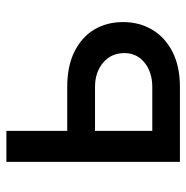

<svg xmlns="http://www.w3.org/2000/svg" viewBox="-11 -575 586 604"><g transform="rotate(-90 282.0 -273.0)"><path d="M152.3 -354.5H310.1Q376 -354.5 421.6 -331.8Q467.3 -309.1 491 -269.5Q514.6 -230 514.6 -178.7Q514.6 -128.4 491 -87.9Q467.3 -47.4 421.6 -23.7Q376 0 310.1 0H74.7V-545.9H172.4V-86.9H310.1Q356.9 -86.9 387 -111.3Q417 -135.7 417 -174.8Q417 -215.8 387 -241.5Q356.9 -267.1 310.1 -267.1H152.3Z"/></g></svg>

Font: Inter Cardless
Style: Regular
Weight: 400
Designer: Rasmus Andersson
Foundry: rsms
Version: Version 4.001;git-9221beed3